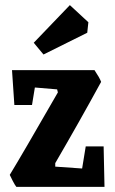

<svg xmlns="http://www.w3.org/2000/svg" viewBox="-20 -730 450 750"><path d="M149.9 -517.1 111.8 -563 252.9 -710 325.2 -643.1 320.8 -602.1ZM43.9 0Q38.6 -6.3 30 -22.9Q21.5 -39.6 18.1 -46.9Q66.4 -126 206.1 -369.1L203.1 -380.9L116.2 -388.2L105 -319.8H36.1L26.9 -456.1H349.1Q369.1 -426.3 375 -410.2Q289.1 -252.9 195.8 -92.8V-79.1L300.8 -71.8L314.9 -158.2H384.8L388.2 0Z"/></svg>

Font: Grenze
Style: Bold
Weight: 700
Designer: Renata Polastri
Foundry: Omnibus-Type
Version: Version 1.002;PS 001.002;hotconv 1.0.88;makeotf.lib2.5.64775